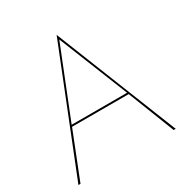

<svg xmlns="http://www.w3.org/2000/svg" viewBox="-166 -844 932 974"><g transform="rotate(-30 300.0 -357.5)"><path d="M129 -272H472V-282H129ZM300 -688 465 -276 466 -273 573 0H585L300 -715L15 0H27L135 -273L136 -277Z"/></g></svg>

Font: Jost Thin
Style: Regular
Weight: 250
Version: Version 3.710